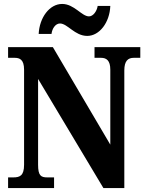

<svg xmlns="http://www.w3.org/2000/svg" viewBox="-20 -953 741 973"><path d="M422 -771C484 -771 536 -839 539 -923H475C471 -896 452 -870 431 -870C394 -870 356 -933 295 -933C231 -933 180 -864 176 -781H241C244 -808 261 -834 284 -834C322 -834 359 -771 422 -771ZM21 0H254V-54H220C188 -54 173 -62 173 -118V-553L504 0H610V-596C610 -645 629 -660 658 -660H691V-714H459V-660H492C519 -660 539 -647 539 -600V-220L248 -714H21V-660H54C79 -660 102 -652 102 -600V-118C102 -62 80 -54 47 -54H21Z"/></svg>

Font: Noto Serif Sinhala Condensed ExtraBold
Style: Regular
Weight: 800
Width: 3
Designer: Jelle Bosma - Monotype Design Team
Foundry: Monotype Imaging Inc.
Version: Version 2.007